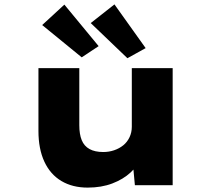

<svg xmlns="http://www.w3.org/2000/svg" viewBox="-20 -843 970 874"><path d="M379 11Q310 11 259.5 -19Q209 -49 182 -107Q155 -165 155 -247V-533H341V-273Q341 -232 352 -205Q363 -178 387.5 -164.5Q412 -151 450 -151Q476 -151 499.5 -159Q523 -167 541 -181.5Q559 -196 569.5 -218Q580 -240 580 -266V-533H766V0H594L584 -108L619 -120Q607 -88 574 -57.5Q541 -27 491.5 -8Q442 11 379 11ZM560 -578 393 -738 501 -823 643 -624ZM352 -582 172 -729 273 -822 429 -633Z"/></svg>

Font: Lexend Peta ExtraBold
Style: Regular
Weight: 800
Version: Version 1.007